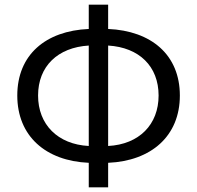

<svg xmlns="http://www.w3.org/2000/svg" viewBox="-20 -778 843 822"><path d="M443 -583C576 -575 659 -494 659 -369C659 -245 576 -160 443 -153ZM360 -153C227 -160 143 -245 143 -369C143 -494 227 -575 360 -583ZM443 -758H360V-654C175 -646 54 -543 54 -369C54 -196 175 -89 360 -81V24H443V-81C628 -89 750 -196 750 -369C750 -543 628 -646 443 -654Z"/></svg>

Font: Noto Sans CJK TC Regular
Style: Regular
Weight: 400
Designer: Ryoko NISHIZUKA (kana & ideographs); Paul D. Hunt (Latin, Greek & Cyrillic); Wenlong ZHANG (bopomofo); Sandoll Communica
Foundry: Adobe Systems Incorporated
Version: Version 1.001;PS 1.001;hotconv 1.0.78;makeotf.lib2.5.61930